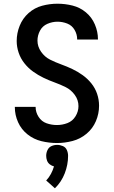

<svg xmlns="http://www.w3.org/2000/svg" viewBox="-20 -763 616 1035"><path d="M287 8Q329 8 371 -3Q413 -14 446.5 -42Q480 -70 497 -110Q514 -150 514 -193Q514 -226 503.5 -257Q493 -288 472.5 -313.5Q452 -339 425.5 -358Q399 -377 369.5 -391Q340 -405 309.5 -416Q279 -427 250 -441.5Q221 -456 201.5 -484Q182 -512 182 -544Q182 -572 195.5 -597.5Q209 -623 235.5 -634.5Q262 -646 290 -646Q317 -646 342.5 -636Q368 -626 382 -602Q396 -578 396 -551V-550H508V-552Q508 -592 491.5 -631Q475 -670 443 -696.5Q411 -723 371 -733Q331 -743 290 -743Q248 -743 207 -732Q166 -721 134 -692.5Q102 -664 86 -624Q70 -584 70 -542Q70 -510 80.5 -479Q91 -448 111.5 -422Q132 -396 158.5 -377Q185 -358 214 -344Q243 -330 273.5 -319Q304 -308 333.5 -293.5Q363 -279 383 -251.5Q403 -224 403 -191Q403 -162 387 -136Q371 -110 343.5 -99.5Q316 -89 287 -89Q258 -89 231 -98.5Q204 -108 188 -133Q172 -158 172 -186V-187H60V-185Q60 -143 77.5 -104Q95 -65 128.5 -38.5Q162 -12 203.5 -2Q245 8 287 8ZM276 252Q311 218 329 171.5Q347 125 347 77Q347 61 340.5 46Q334 31 319 24.5Q304 18 288 18Q272 18 257.5 24.5Q243 31 236 46Q229 61 229 77Q229 90 233.5 102.5Q238 115 248.5 123Q259 131 271 134Q265 155 254.5 174.5Q244 194 229 210Z"/></svg>

Font: Iosevka Sparkle Semibold
Style: Regular
Weight: 600
Designer: Belleve Invis
Foundry: Belleve Invis
Version: Version 4.5.0; ttfautohint (v1.8.3)